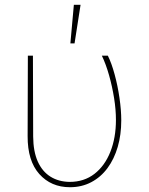

<svg xmlns="http://www.w3.org/2000/svg" viewBox="-20 -781 629 811"><path d="M97.7 -545.9H119.1L120.1 -204.1Q120.6 -141.1 139.6 -98.6Q158.7 -56.2 193.4 -34.7Q228 -13.2 274.4 -12.7Q335 -12.7 378.7 -46.4Q422.4 -80.1 446 -139.4Q469.7 -198.7 469.7 -274.4Q469.7 -317.9 461.9 -366.7Q454.1 -415.5 440.9 -462.4Q427.7 -509.3 410.2 -545.9H435.5Q451.2 -514.6 464.1 -467Q477.1 -419.4 484.6 -367.9Q492.2 -316.4 492.2 -272.5Q492.2 -211.9 477.3 -160.6Q462.4 -109.4 434.1 -71Q405.8 -32.7 365.5 -11.5Q325.2 9.8 275.4 9.8Q195.8 9.8 146 -45.9Q96.2 -101.6 96.7 -206.1ZM277.3 -597.7 292 -760.7H320.3L294.9 -597.7Z"/></svg>

Font: Inter Tight Thin
Style: Regular
Weight: 250
Designer: Rasmus Andersson
Foundry: rsms
Version: Version 3.004